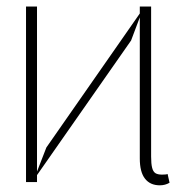

<svg xmlns="http://www.w3.org/2000/svg" viewBox="-20 -550 588 580"><path d="M91.8 -21V0H58.6V-530.3H91.8V-31.7L120.1 -104.5L402.3 -509.3V-530.3H436.5V-77.1Q436.5 -55.2 439.5 -43.5Q442.4 -31.7 449.2 -27.1Q456.1 -22.5 469.7 -22.5Q482.4 -22.5 486.3 -24.4L492.2 2Q479 9.8 462.9 9.8Q433.6 9.8 418 -10.3Q402.3 -30.3 402.3 -71.3V-497.6L376 -427.7Z"/></svg>

Font: Pretendard Thin
Style: Regular
Weight: 100
Designer: Base glyphs from Inter by Rasmus Andersson; Hangeul glyphs from Noto Sans CJK(Source Han Sans) by Jang Soo-young and Kan
Foundry: Kil Hyung-jin
Version: Version 1.309